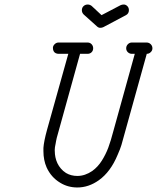

<svg xmlns="http://www.w3.org/2000/svg" viewBox="-20 -809 694 849"><path d="M513 -786Q519 -789 527.5 -789Q536 -789 543 -782Q550 -775 550 -764Q550 -749 537 -742L437 -689Q431 -686 423 -686Q415 -686 408 -693L350 -745Q342 -753 342 -764Q342 -775 349.5 -782Q357 -789 368 -789Q377 -789 385 -783L429 -742ZM239 -571Q232 -571 226 -574Q220 -577 217 -583Q214 -589 214 -597.5Q214 -606 221.5 -613.5Q229 -621 239 -621H367Q378 -621 385 -613.5Q392 -606 392 -595.5Q392 -585 385 -578Q378 -571 367 -571H334Q233 -208 231 -199.5Q229 -191 228 -185.5Q227 -180 226 -174Q222 -157 222 -145.5Q222 -134 223 -127Q224 -120 225 -114Q231 -85 249 -64Q259 -52 272 -44Q294 -31 322 -31Q356 -31 388 -53Q413 -71 430.5 -99Q448 -127 459 -156.5Q470 -186 482 -232L576 -571H563Q553 -571 545.5 -578Q538 -585 538 -595.5Q538 -606 545.5 -613.5Q553 -621 563 -621H628Q639 -621 646.5 -613.5Q654 -606 654 -595.5Q654 -585 646 -578Q639 -571 629 -571Q522 -185 517 -168Q512 -151 500 -124Q469 -49 417 -12Q372 20 322 20Q280 20 246 -1Q206 -25 186 -69Q172 -101 172 -141V-155Q174 -184 188 -235L282 -571Z"/></svg>

Font: TT2020Base
Style: Italic
Weight: 400
Italic angle: -15°
Version: Version 0.2.000